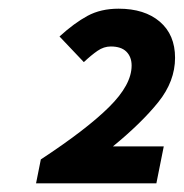

<svg xmlns="http://www.w3.org/2000/svg" viewBox="-20 -797 423 442"><path d="M63 -375 74 -430Q179 -499 231 -550.5Q283 -602 283 -646Q283 -666 271 -678Q259 -690 235 -690Q219 -690 204.5 -680Q190 -670 173 -654L117 -713Q151 -744 181.5 -760.5Q212 -777 253 -777Q313 -777 348 -747Q383 -717 383 -664Q383 -610 344.5 -562Q306 -514 240 -460H357L340 -375Z"/></svg>

Font: TypoPRO Source Sans Pro
Style: Bold Italic
Weight: 700
Italic angle: -11°
Designer: Paul D. Hunt
Foundry: Adobe Systems Incorporated
Version: Version 1.075;PS 2.000;hotconv 1.0.86;makeotf.lib2.5.63406